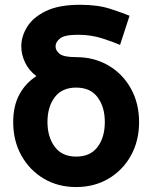

<svg xmlns="http://www.w3.org/2000/svg" viewBox="-20 -755 625 788"><path d="M34.2 -253.9Q34.2 -320.8 59.8 -367.7Q85.4 -414.6 129.4 -442.4Q97.7 -466.8 82.5 -499.3Q67.4 -531.7 67.4 -564.9Q67.4 -606 91.6 -645Q115.7 -684.1 168.7 -709.7Q221.7 -735.4 308.1 -735.4Q381.8 -735.4 433.3 -718.5Q484.9 -701.7 511.7 -690.4L472.7 -570.8Q444.8 -583 398.9 -597.7Q353 -612.3 300.3 -612.3Q245.1 -612.3 226.6 -597.4Q208 -582.5 208 -564.9Q208 -547.4 224.9 -533.9Q241.7 -520.5 292.5 -520.5Q366.7 -520.5 425.3 -486.1Q483.9 -451.7 517.3 -391.4Q550.8 -331.1 550.8 -253.9Q550.8 -176.8 517.3 -116.5Q483.9 -56.2 425.3 -21.7Q366.7 12.7 292.5 12.7Q218.3 12.7 159.9 -21.7Q101.6 -56.2 67.9 -116.5Q34.2 -176.8 34.2 -253.9ZM174.8 -253.9Q174.8 -193.4 204.6 -152.8Q234.4 -112.3 292.5 -112.3Q350.6 -112.3 380.4 -151.9Q410.2 -191.4 410.2 -253.9Q410.2 -316.4 380.4 -356Q350.6 -395.5 292.5 -395.5Q234.4 -395.5 204.6 -356Q174.8 -316.4 174.8 -253.9Z"/></svg>

Font: Giphurs
Style: Bold
Weight: 700
Version: Version 0.920; ttfautohint (v1.8.4.7-5d5b)